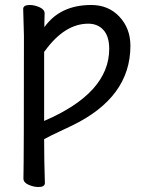

<svg xmlns="http://www.w3.org/2000/svg" viewBox="-20 -733 596 770"><path d="M157 -248Q418 -360 418 -537Q418 -587 395 -612.5Q372 -638 334 -638Q240 -638 161 -530L157 -525ZM134 17Q115 17 94.5 8Q74 -1 74 -17Q76 -105 76 -590L73 -697Q73 -713 99 -713Q118 -713 138.5 -704Q159 -695 159 -679Q159 -658 158 -643V-624Q221 -713 346 -713Q415 -713 459 -666Q503 -619 503 -549Q503 -342 268 -229Q225 -208 188 -191L157 -175Q157 -87 160 1Q160 17 134 17Z"/></svg>

Font: LXGW WenKai Lite Medium
Style: Regular
Weight: 500
Designer: LXGW / Fontworks Inc.
Foundry: LXGW / Fontworks Inc.
Version: Version 1.511; March 25, 2025